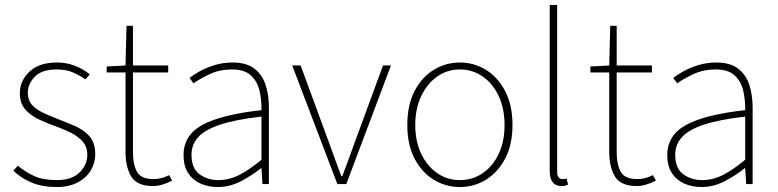

<svg xmlns="http://www.w3.org/2000/svg" viewBox="-20 -742 3136 774"><path d="M208 12Q151 12 107.5 -6Q64 -24 34 -54L52 -74Q82 -49 117.5 -32.5Q153 -16 210 -16Q270 -16 301 -47Q332 -78 332 -118Q332 -150 313.5 -171Q295 -192 267.5 -206Q240 -220 212 -230Q175 -243 140 -259Q105 -275 82.5 -300Q60 -325 60 -366Q60 -416 98.5 -453Q137 -490 210 -490Q249 -490 283 -476.5Q317 -463 342 -442L324 -422Q300 -439 273 -450.5Q246 -462 208 -462Q148 -462 120 -432.5Q92 -403 92 -368Q92 -339 108 -320.5Q124 -302 149.5 -289.5Q175 -277 204 -266Q242 -251 279 -235.5Q316 -220 340 -193.5Q364 -167 364 -120Q364 -85 346 -55Q328 -25 293 -6.5Q258 12 208 12Z M598 8Q532 8 509 -30.5Q486 -69 486 -130V-450H410V-474L486 -478L490 -638H516V-478H658V-450H516V-126Q516 -80 532 -50Q548 -20 600 -20Q614 -20 629 -23.5Q644 -27 662 -36L674 -14Q655 -4 635 2Q615 8 598 8Z M858 12Q821 12 789.5 -1.5Q758 -15 739 -43.5Q720 -72 720 -117Q720 -197 796 -238.5Q872 -280 1034 -298Q1035 -337 1026.5 -375Q1018 -413 992 -437.5Q966 -462 916 -462Q865 -462 824 -442.5Q783 -423 760 -406L744 -428Q759 -440 785 -454.5Q811 -469 845 -479.5Q879 -490 918 -490Q974 -490 1006 -465Q1038 -440 1051 -399Q1064 -358 1064 -310V0H1038L1034 -64H1032Q995 -34 950.5 -11Q906 12 858 12ZM860 -16Q904 -16 945 -37Q986 -58 1034 -98V-272Q929 -260 867.5 -239.5Q806 -219 779 -189Q752 -159 752 -118Q752 -63 784.5 -39.5Q817 -16 860 -16Z M1340 0 1158 -478H1192L1306 -168Q1318 -134 1331 -99Q1344 -64 1356 -32H1360Q1372 -64 1385 -99Q1398 -134 1410 -168L1524 -478H1556L1376 0Z M1834 12Q1777 12 1728.5 -17.5Q1680 -47 1651 -103Q1622 -159 1622 -238Q1622 -318 1651 -374.5Q1680 -431 1728.5 -460.5Q1777 -490 1834 -490Q1891 -490 1939 -460.5Q1987 -431 2016.5 -374.5Q2046 -318 2046 -238Q2046 -159 2016.5 -103Q1987 -47 1939 -17.5Q1891 12 1834 12ZM1834 -16Q1885 -16 1926 -44Q1967 -72 1990.5 -122Q2014 -172 2014 -238Q2014 -304 1990.5 -354.5Q1967 -405 1926 -433.5Q1885 -462 1834 -462Q1783 -462 1742.5 -433.5Q1702 -405 1678 -354.5Q1654 -304 1654 -238Q1654 -172 1678 -122Q1702 -72 1742.5 -44Q1783 -16 1834 -16Z M2244 8Q2229 8 2218 1.5Q2207 -5 2201.5 -19Q2196 -33 2196 -56V-722H2226V-50Q2226 -34 2232 -27Q2238 -20 2248 -20Q2251 -20 2254.5 -20.5Q2258 -21 2264 -22L2270 2Q2264 5 2258 6.5Q2252 8 2244 8Z M2548 8Q2482 8 2459 -30.5Q2436 -69 2436 -130V-450H2360V-474L2436 -478L2440 -638H2466V-478H2608V-450H2466V-126Q2466 -80 2482 -50Q2498 -20 2550 -20Q2564 -20 2579 -23.5Q2594 -27 2612 -36L2624 -14Q2605 -4 2585 2Q2565 8 2548 8Z M2808 12Q2771 12 2739.5 -1.5Q2708 -15 2689 -43.5Q2670 -72 2670 -117Q2670 -197 2746 -238.5Q2822 -280 2984 -298Q2985 -337 2976.5 -375Q2968 -413 2942 -437.5Q2916 -462 2866 -462Q2815 -462 2774 -442.5Q2733 -423 2710 -406L2694 -428Q2709 -440 2735 -454.5Q2761 -469 2795 -479.5Q2829 -490 2868 -490Q2924 -490 2956 -465Q2988 -440 3001 -399Q3014 -358 3014 -310V0H2988L2984 -64H2982Q2945 -34 2900.5 -11Q2856 12 2808 12ZM2810 -16Q2854 -16 2895 -37Q2936 -58 2984 -98V-272Q2879 -260 2817.5 -239.5Q2756 -219 2729 -189Q2702 -159 2702 -118Q2702 -63 2734.5 -39.5Q2767 -16 2810 -16Z"/></svg>

Font: Source Sans 3 VF
Style: Regular
Weight: 200
Designer: Paul D. Hunt
Foundry: Adobe
Version: Version 3.046;hotconv 1.0.118;makeotfexe 2.5.65603